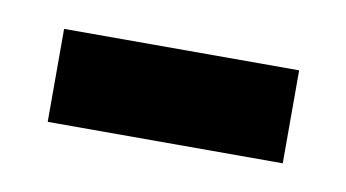

<svg xmlns="http://www.w3.org/2000/svg" viewBox="-29 -363 326 181"><g transform="rotate(10 134.0 -272.5)"><path d="M22 -228V-317H247V-228Z"/></g></svg>

Font: Noto Serif Myanmar Cond SemBd
Style: Regular
Weight: 600
Width: 3
Designer: Ben Mitchell and the Monotype Design Team
Foundry: Monotype Imaging Inc.
Version: Version 2.106; ttfautohint (v1.8.4.7-5d5b)